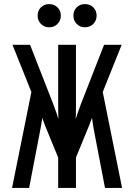

<svg xmlns="http://www.w3.org/2000/svg" viewBox="-20 -919 656 939"><path d="M39 0 133.5 -469 41 -700H127L240 -411Q248 -390.5 256.2 -366.5Q264.5 -342.5 273.5 -312.5L266.5 -310.5Q265 -339.5 264.8 -365.2Q264.5 -391 264.5 -413V-700H351.5V-413Q351.5 -391 351.2 -365.2Q351 -339.5 349.5 -310.5L342.5 -312.5Q351.5 -342.5 360 -366.5Q368.5 -390.5 376 -411L489 -700H575L482.5 -469L577 0H493.5L437.5 -291.5Q435 -308.5 431.8 -329.8Q428.5 -351 426.5 -367L439.5 -374Q435 -357 428.2 -338Q421.5 -319 414.5 -302L351.5 -148.5V0H264.5V-148.5L201.5 -302Q195 -319 188.2 -338Q181.5 -357 176.5 -374L189.5 -367Q188 -351 185 -329.8Q182 -308.5 178.5 -291.5L122.5 0ZM220.5 -785.5Q196.5 -785.5 180.2 -802Q164 -818.5 164 -842.5Q164 -867 180.2 -883Q196.5 -899 220.5 -899Q245 -899 261.2 -883Q277.5 -867 277.5 -842.5Q277.5 -818.5 261.2 -802Q245 -785.5 220.5 -785.5ZM395.5 -785.5Q371.5 -785.5 355.2 -802Q339 -818.5 339 -842.5Q339 -867 355.2 -883Q371.5 -899 395.5 -899Q420 -899 436.2 -883Q452.5 -867 452.5 -842.5Q452.5 -818.5 436.2 -802Q420 -785.5 395.5 -785.5Z"/></svg>

Font: Overpass Mono Medium
Style: Regular
Weight: 500
Monospace: yes
Designer: Delve Withrington, Dave Bailey
Foundry: Delve Fonts LLC
Version: Version 4.000